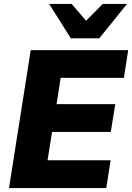

<svg xmlns="http://www.w3.org/2000/svg" viewBox="-20 -961 675 981"><path d="M26 0 137 -705H635L613 -563H290L269 -429H569L546 -287H246L223 -142H545L523 0ZM342 -765 231 -941H346L420 -855L505 -941H629L487 -765Z"/></svg>

Font: Nunito Sans 12pt Black
Style: Italic
Weight: 900
Italic angle: -9°
Designer: Vernon Adams
Foundry: Vernon Adams
Version: Version 3.101;gftools[0.9.27]